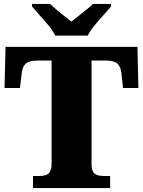

<svg xmlns="http://www.w3.org/2000/svg" viewBox="-20 -951 722 971"><path d="M147 0V-61H179Q198 -61 212 -65.5Q226 -70 233.5 -84Q241 -98 241 -125V-645H173Q128 -645 111 -630Q94 -615 90 -582L81 -506H3L8 -714H675L680 -506H602L594 -582Q590 -615 573 -630Q556 -645 511 -645H443V-121Q443 -95 451 -82Q459 -69 473 -65Q487 -61 505 -61H537V0ZM259 -771Q249 -794 227 -820.5Q205 -847 181.5 -873Q158 -899 142 -918V-931H233Q244 -921 263.5 -904Q283 -887 304.5 -870.5Q326 -854 341 -842Q356 -854 377.5 -870.5Q399 -887 419.5 -904Q440 -921 450 -931H541V-918Q526 -899 502 -873Q478 -847 456.5 -820.5Q435 -794 424 -771Z"/></svg>

Font: Noto Serif Khmer Black
Style: Regular
Weight: 900
Version: Version 2.003